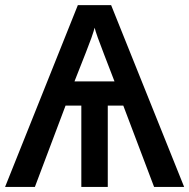

<svg xmlns="http://www.w3.org/2000/svg" viewBox="-20 -735 744 755"><path d="M704.1 0H585.9L464.8 -319.8H403.8V0H299.8V-319.8H237.8L117.2 0H0L286.1 -714.8H417ZM272.9 -415H430.2L390.1 -519Q357.9 -601.6 352.1 -626Q349.6 -615.2 339.4 -585.9Q329.6 -557.6 272.9 -415Z"/></svg>

Font: Open Sans
Style: SemiBold
Weight: 600
Foundry: Ascender Corporation
Version: Version 1.10